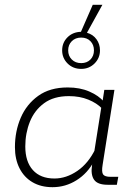

<svg xmlns="http://www.w3.org/2000/svg" viewBox="-20 -767 555 797"><path d="M198 10Q150 10 115 -10.5Q80 -31 61 -68.5Q42 -106 42 -156Q42 -222 66 -278Q90 -334 138.5 -369Q187 -404 261 -404Q312 -404 351 -387Q390 -370 411 -345L405 -342L413 -394H455L406 -83Q401 -53 408 -43Q415 -33 439 -33H471L465 0H427Q385 0 370.5 -21Q356 -42 362 -81L367 -109L371 -99Q344 -48 298 -19Q252 10 198 10ZM206 -26Q255 -26 301 -57.5Q347 -89 376 -149L370 -129L402 -331L403 -317Q382 -339 346.5 -353.5Q311 -368 266 -368Q203 -368 163 -338.5Q123 -309 104 -261.5Q85 -214 85 -159Q85 -96 116.5 -61Q148 -26 206 -26ZM317 -481Q283 -481 260.5 -503.5Q238 -526 238 -558Q238 -590 260 -612Q282 -634 316 -635L365 -747H405L341 -631Q366 -624 380.5 -604Q395 -584 395 -558Q395 -526 372.5 -503.5Q350 -481 317 -481ZM317 -505Q341 -505 355.5 -520Q370 -535 370 -558Q370 -581 355.5 -596Q341 -611 317 -611Q293 -611 278 -596Q263 -581 263 -558Q263 -535 278 -520Q293 -505 317 -505Z"/></svg>

Font: Rokkitt SemiBold ExtraLight
Style: Italic
Weight: 250
Italic angle: -9°
Version: Version 3.103